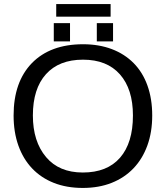

<svg xmlns="http://www.w3.org/2000/svg" viewBox="-20 -916 818 946"><path d="M730 -347Q730 -265 706 -199Q682 -133 637.5 -86.5Q593 -40 530 -15Q467 10 388 10Q308 10 245 -15Q182 -40 138 -86.5Q94 -133 70.5 -199Q47 -265 47 -347Q47 -512 137 -605Q228 -698 389 -698Q468 -698 531 -674Q594 -650 638.5 -605Q683 -560 706.5 -494.5Q730 -429 730 -347ZM635 -347Q635 -477 571 -549.5Q507 -622 389 -622Q271 -622 206.5 -550.5Q142 -479 142 -347Q142 -219 207 -142Q271 -66 388 -66Q508 -66 571.5 -139Q635 -212 635 -347ZM457 -712V-802H537V-712ZM245 -712V-802H325V-712ZM525 -834H257V-896H525Z"/></svg>

Font: Libra Sans
Style: Regular
Weight: 400
Foundry: Context Ltd
Version: Version 1.000; ttfautohint (v1.3)